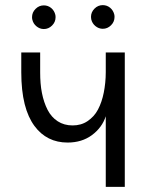

<svg xmlns="http://www.w3.org/2000/svg" viewBox="-20 -729 560 749"><path d="M335 -663.1C335 -660.6 335.4 -657.7 335.9 -653.8C338.4 -643.1 343.8 -634.3 352.1 -627.4C360.4 -620.6 370.1 -616.7 380.9 -616.7C393.1 -616.7 403.8 -621.1 413.1 -630.4C422.4 -639.6 426.8 -650.4 426.8 -663.1C426.8 -667 426.3 -669.9 425.8 -672.4C423.3 -682.6 418 -691.9 409.7 -698.7C401.4 -705.6 391.6 -709 380.9 -709C368.7 -709 357.9 -704.6 348.6 -695.3C339.4 -686 335 -675.3 335 -663.1ZM105 -662.1C105 -657.7 105.5 -654.8 106 -652.8C108.4 -642.1 113.8 -633.3 122.1 -626.5C130.4 -619.6 140.1 -615.7 150.9 -615.7C163.1 -615.7 173.8 -620.1 183.1 -629.4C192.4 -638.7 196.8 -649.4 196.8 -662.1C196.8 -666 196.3 -668.9 195.8 -671.4C193.4 -681.6 188 -690.9 179.7 -697.8C171.4 -704.6 161.6 -708 150.9 -708C138.7 -708 127.9 -703.6 118.7 -694.3C109.4 -685.1 105 -674.3 105 -662.1ZM392.6 -524.4V-447.3C392.6 -418.5 389.6 -392.1 384.8 -367.7C379.9 -343.3 372.6 -321.3 362.3 -301.8C352.1 -282.2 337.9 -267.6 321.3 -256.3C304.7 -245.1 285.2 -239.7 263.2 -239.7C241.2 -239.7 221.7 -245.1 205.1 -255.9C188.5 -266.6 175.3 -281.7 165.5 -300.8C155.8 -319.8 148.4 -341.8 143.6 -366.2C138.7 -390.6 136.7 -417.5 136.7 -446.8V-524.4H63V-446.8C63 -399.9 67.4 -358.4 76.2 -323.2C85 -288.1 98.1 -259.8 114.3 -237.8C130.4 -215.8 149.4 -199.7 170.9 -189C192.4 -178.2 216.8 -172.9 243.7 -172.9C280.8 -172.9 312.5 -182.6 338.9 -202.1C365.2 -221.7 383.3 -246.6 392.6 -275.4V0H466.8V-524.4Z"/></svg>

Font: Tuffy
Style: Regular
Weight: 500
Designer: Thatcher Ulrich, Karoly Barta and Michael Everson
Version: Version 001.270